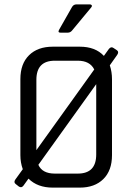

<svg xmlns="http://www.w3.org/2000/svg" viewBox="-20 -856 604 876"><path d="M491 -495V-148Q491 -78 451.5 -39Q412 0 344 0H221Q151 0 110 -41L87 -9Q78 3 66 -5L52 -16Q41 -24 50 -37L84 -84Q73 -114 73 -148V-495Q73 -565 112.5 -604Q152 -643 221 -643H344Q415 -643 454 -601L477 -633Q487 -645 498 -637L513 -627Q524 -620 515 -606L481 -558Q491 -528 491 -495ZM146 -492V-171L410 -539Q390 -579 335 -579H230Q146 -579 146 -492ZM419 -151V-472L155 -104Q173 -64 230 -64H335Q419 -64 419 -151ZM289 -707H256Q242 -707 250 -721L308 -823Q315 -836 329 -836H390Q396 -836 398.5 -832Q401 -828 396 -822L309 -717Q301 -707 289 -707Z"/></svg>

Font: Rajdhani Medium
Style: Regular
Weight: 500
Designer: Satya Rajpurohit, Jyotish Sonowal
Foundry: Indian Type Foundry
Version: Version 1.201 February 1, 2022